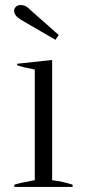

<svg xmlns="http://www.w3.org/2000/svg" viewBox="-20 -742 346 762"><path d="M64 -663Q36 -680 36 -699Q36 -708 43 -715Q50 -722 62 -722Q83 -722 100 -703L213 -603L200 -584ZM37 -9Q62 -17 118 -27V-466Q74 -474 48 -483V-489L187 -504V-27Q232 -21 268 -9V0H37Z"/></svg>

Font: Trirong Light
Style: Regular
Weight: 300
Designer: Katatrad Team
Foundry: CadsonDemak
Version: Version 1.001